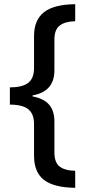

<svg xmlns="http://www.w3.org/2000/svg" viewBox="-20 -735 414 914"><path d="M338 159Q237 158 189.5 121.5Q142 85 142 6V-144Q142 -193 114.5 -215Q87 -237 27 -237V-319Q85 -319 113.5 -340Q142 -361 142 -412V-563Q142 -640 189.5 -677Q237 -714 338 -715V-634Q290 -633 264.5 -613.5Q239 -594 239 -547V-400Q239 -299 135 -281V-276Q189 -266 214 -236.5Q239 -207 239 -157V-9Q239 38 263.5 57.5Q288 77 338 78Z"/></svg>

Font: Noto Sans Gujarati UI SemiCondensed Medium
Style: Regular
Weight: 500
Width: 4
Designer: Jelle Bosma - Monotype Design Team, Universal Thirst
Foundry: Monotype Imaging Inc.
Version: Version 2.106; ttfautohint (v1.8.4.7-5d5b)